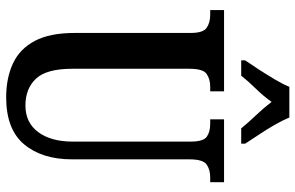

<svg xmlns="http://www.w3.org/2000/svg" viewBox="-192 -780 981 638"><g transform="rotate(90 299.0 -460.5)"><path d="M303 10Q239 10 190.5 -12.5Q142 -35 115.5 -85Q89 -135 89 -217V-603Q89 -645 71.5 -656.5Q54 -668 29 -668H13V-714H283V-668H268Q242 -668 225 -656Q208 -644 208 -599V-210Q208 -124 241 -89Q274 -54 330 -54Q387 -54 418.5 -96.5Q450 -139 450 -211V-603Q450 -645 434 -656.5Q418 -668 391 -668H376V-714H585V-668H569Q543 -668 526 -656Q509 -644 509 -599V-209Q509 -109 459 -49.5Q409 10 303 10ZM180 -784Q193 -803 210 -829Q227 -855 243 -882Q259 -909 268 -931H370Q379 -909 394.5 -882Q410 -855 427.5 -829Q445 -803 457 -784V-771H406Q390 -791 363.5 -819Q337 -847 318 -872Q300 -846 274.5 -820Q249 -794 231 -771H180Z"/></g></svg>

Font: Noto Serif Khmer ExtraCondensed SemiBold
Style: Regular
Weight: 600
Width: 2
Designer: Danh Hong and the Monotype Design Team
Foundry: Monotype Imaging Inc.
Version: Version 2.004; ttfautohint (v1.8.4.7-5d5b)